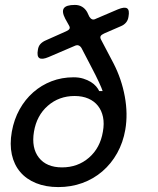

<svg xmlns="http://www.w3.org/2000/svg" viewBox="-20 -750 640 780"><path d="M249 -623Q260 -628 262.5 -633.5Q265 -639 260 -647L245 -674Q230 -703 239.5 -716.5Q249 -730 284 -730Q301 -730 313.5 -722.5Q326 -715 334 -701L343 -682Q348 -674 354.5 -671.5Q361 -669 370 -674L459 -712Q486 -723 496.5 -716Q507 -709 502 -682Q500 -668 492 -658.5Q484 -649 472 -644L403 -614Q392 -609 389 -603.5Q386 -598 390 -590L441 -493Q474 -429 487 -358Q500 -287 489 -223Q480 -171 456 -128Q432 -85 396 -54Q360 -23 314.5 -6.5Q269 10 217 10Q166 10 126.5 -6Q87 -22 62 -51.5Q37 -81 28 -122.5Q19 -164 28 -215Q37 -265 59.5 -305.5Q82 -346 115 -375Q148 -404 189.5 -420Q231 -436 279 -436Q301 -436 318.5 -430.5Q336 -425 349 -417Q362 -409 370.5 -399Q379 -389 383 -380H397Q394 -390 382 -416Q370 -442 350 -480L311 -555Q306 -563 299 -565.5Q292 -568 282 -563L177 -518Q151 -507 140 -514Q129 -521 134 -548Q136 -562 144 -571Q152 -580 166 -586ZM232 -70Q296 -70 341.5 -109.5Q387 -149 398 -215Q404 -248 398.5 -274.5Q393 -301 378 -320Q363 -339 339 -349.5Q315 -360 283 -360Q220 -360 174.5 -320.5Q129 -281 118 -215Q107 -149 138 -109.5Q169 -70 232 -70Z"/></svg>

Font: Maple Mono
Style: Italic
Weight: 400
Italic angle: -10°
Monospace: yes
Designer: subframe7536
Version: Version 7.300